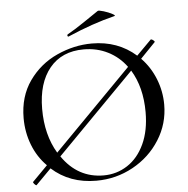

<svg xmlns="http://www.w3.org/2000/svg" viewBox="-55 -842 887 908"><g transform="rotate(-5 388.5 -388.0)"><path d="M206.1 -117.2Q280.3 -9.8 402.8 -9.8Q464.8 -9.8 515.9 -43Q566.9 -76.2 596.4 -139.6Q626 -203.1 626 -291Q626 -409.2 575.2 -492.2ZM359.9 -611.8Q255.9 -611.8 198 -541.5Q140.1 -471.2 139.9 -348.1Q139.6 -225.1 192.9 -136.2L562 -511.2Q526.9 -559.1 474.9 -585.4Q422.9 -611.8 359.9 -611.8ZM366.2 12.2Q240.2 12.2 154.8 -64.9L82 8.8Q78.1 8.8 71.5 1.5Q64.9 -5.9 67.9 -8.8L139.2 -81.1Q95.2 -125 72 -185.1Q48.8 -245.1 48.8 -312Q48.8 -415 100.8 -488.5Q152.8 -562 234.4 -599.1Q315.9 -636.2 400.9 -636.2Q523.9 -636.2 609.9 -560.1L680.2 -630.9H682.1Q686 -630.9 693.1 -625Q700.2 -619.1 696.8 -616.2L627 -543.9Q669.9 -500 693.4 -440.9Q716.8 -381.8 716.8 -318.8Q716.8 -228 668.9 -152.1Q621.1 -76.2 540.5 -32Q460 12.2 366.2 12.2ZM293.9 -678.2Q290 -678.2 289.1 -682.6Q288.1 -687 291 -689Q327.1 -709 376.7 -742.9Q426.3 -776.9 441.9 -787.1Q446.8 -790 470 -783Q493.2 -775.9 510 -766.8Q526.9 -757.8 518.1 -755.9Q413.1 -730 295.9 -679.2Z"/></g></svg>

Font: Cormorant-Medium
Style: Regular
Weight: 500
Designer: Christian Thalmann (Catharsis Fonts)
Version: Version 3.000